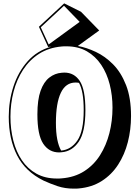

<svg xmlns="http://www.w3.org/2000/svg" viewBox="-20 -1057 830 1140"><path d="M442 -784Q493 -775 548.5 -749Q604 -723 651.5 -675Q699 -627 728.5 -551.5Q758 -476 758 -368Q758 -287 739 -213Q720 -139 681.5 -79.5Q643 -20 584.5 17.5Q526 55 447 62Q440 63 432.5 63Q425 63 418 63Q366 63 322.5 48.5Q279 34 238 15Q131 -38 81.5 -134.5Q32 -231 32 -364Q32 -458 60 -544Q88 -630 144 -693Q200 -756 284 -780L266 -778L211 -898L361 -1037L461 -987L569 -876ZM222 -895 269 -793 453 -927 360 -1023ZM346 2Q423 -4 480 -40.5Q537 -77 574 -135.5Q611 -194 629.5 -266.5Q648 -339 648 -418Q648 -490 631.5 -555.5Q615 -621 581 -672Q547 -723 495.5 -752.5Q444 -782 374 -782Q367 -782 360.5 -782Q354 -782 346 -781Q269 -774 212 -737.5Q155 -701 117 -642.5Q79 -584 60.5 -512.5Q42 -441 42 -364Q42 -289 59 -222.5Q76 -156 110 -105.5Q144 -55 196 -26Q248 3 317 3Q325 3 332 3Q339 3 346 2ZM346 -153Q342 -153 338.5 -152.5Q335 -152 331 -152Q271 -152 236.5 -204Q202 -256 202 -378Q202 -465 221 -518Q240 -571 273 -596.5Q306 -622 346 -625Q350 -625 354 -625.5Q358 -626 362 -626Q421 -626 454 -575.5Q487 -525 487 -403Q487 -273 447.5 -215.5Q408 -158 346 -153ZM343 -163Q402 -168 439.5 -223Q477 -278 477 -403Q477 -460 470 -500Q463 -540 449 -565Q444 -566 439 -566.5Q434 -567 429 -567Q370 -567 341 -505.5Q312 -444 312 -328Q312 -270 320 -229.5Q328 -189 343 -163Z"/></svg>

Font: Rampart One
Style: Regular
Weight: 400
Designer: Fontworks Inc.
Foundry: Fontworks Inc.
Version: Version 1.100